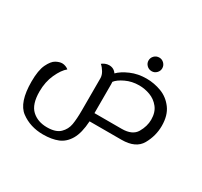

<svg xmlns="http://www.w3.org/2000/svg" viewBox="-181 -906 1481 1406"><g transform="rotate(30 559.5 -203.0)"><path d="M1054 -235Q1054 -151 1011.5 -75.5Q969 0 849 0H579Q573 101 540.5 156.5Q508 212 456 233Q404 254 331 254Q223 254 144 195.5Q65 137 65 -40Q65 -136 89.5 -186.5Q114 -237 142.5 -252.5Q171 -268 194 -268Q209 -268 224 -262Q239 -256 248 -248Q212 -219 182 -153.5Q152 -88 152 -6Q152 102 201.5 148Q251 194 330 194Q404 194 439 160Q474 126 482 78.5Q490 31 490 -41V-313Q490 -338 474.5 -364Q459 -390 440 -406Q449 -414 465 -421Q481 -428 499 -428Q539 -428 561 -395Q593 -428 653 -454Q713 -480 785 -480Q850 -480 911 -457Q972 -434 1013 -379Q1054 -324 1054 -235ZM964 -236Q964 -298 933 -337Q902 -376 856.5 -393Q811 -410 763 -410Q702 -410 650.5 -385.5Q599 -361 579 -334Q580 -328 580 -315V-70H810Q900 -70 932 -125Q964 -180 964 -236ZM730 -602Q730 -626 747 -643Q764 -660 789 -660Q812 -660 829 -643Q846 -626 846 -602Q846 -579 829 -562Q812 -545 789 -545Q764 -545 747 -562Q730 -579 730 -602Z"/></g></svg>

Font: El Messiri
Style: Regular
Weight: 400
Designer: Mohamed Gaber
Foundry: Kief Type Foundry
Version: Version 2.006